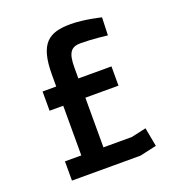

<svg xmlns="http://www.w3.org/2000/svg" viewBox="-123 -771 807 872"><g transform="rotate(-20 280.0 -335.0)"><path d="M459 -650C459 -650 380 -670 314 -670C209 -670 156 -636 156 -483V-426H90V-333H156V-93H77V0H408L489 -18L472 -109L400 -93H263V-333H423V-426H263V-478C263 -550 280 -573 328 -573C383 -573 456 -564 456 -564L459 -650Z"/></g></svg>

Font: RazerF5 SemiBold
Style: Regular
Weight: 600
Foundry: Razer Inc.
Version: Version 2